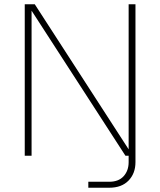

<svg xmlns="http://www.w3.org/2000/svg" viewBox="-20 -730 751 900"><path d="M96 0V-710H143L583 -30V-710H615V30Q615 83 582.5 116.5Q550 150 492 150H394V122H492Q536 122 559.5 96Q583 70 583 30V0H568L128 -680V0Z"/></svg>

Font: Geist Thin
Style: Regular
Weight: 400
Designer: Basement.studio, Andrés Briganti, Mateo Zaragoza
Foundry: Basement.studio, Vercel, Andrés Briganti, Guido Ferreyra, Mateo Zaragoza
Version: Version 1.401